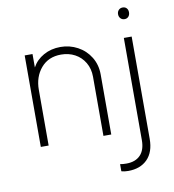

<svg xmlns="http://www.w3.org/2000/svg" viewBox="-97 -782 985 1087"><g transform="rotate(-10 395.5 -238.5)"><path d="M88 -526H133V-449Q155 -490 198 -514Q241 -538 295 -538Q348 -538 393.5 -513.5Q439 -489 466 -445Q493 -401 493 -345V0H448V-340Q448 -386 427 -421.5Q406 -457 370.5 -476Q335 -495 291 -495Q218 -495 175.5 -445Q133 -395 133 -320V0H88ZM513 215V174Q529 177 549 177Q601 177 629.5 147.5Q658 118 658 62V-526H703V62Q703 138 662.5 179Q622 220 552 220Q530 220 513 215ZM681 -697Q695 -697 703.5 -688Q712 -679 712 -664Q712 -649 703.5 -639.5Q695 -630 681 -630Q667 -630 658 -639.5Q649 -649 649 -664Q649 -678 658 -687.5Q667 -697 681 -697Z"/></g></svg>

Font: Eudoxus Sans ExtraLight
Style: Regular
Weight: 200
Designer: Stijn de Vries
Foundry: tokotype
Version: Version 2.005